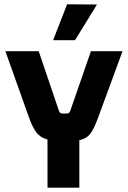

<svg xmlns="http://www.w3.org/2000/svg" viewBox="-20 -873 597 893"><path d="M227 -686 292 -853 431 -852 329 -686ZM349 0H201V-224Q168 -233 150 -256Q132 -279 115 -326L5 -635H160L254 -358Q258 -345 270 -345H291Q303 -345 307 -358L403 -635H550L436 -325Q416 -271 399 -249.5Q382 -228 349 -221Z"/></svg>

Font: Gemunu Libre ExtraBold
Style: Regular
Weight: 800
Designer: Puspanada Ekanayake, Sola Matas, Pathum Egodawatta, Kosala Senevirathne
Foundry: mooniak
Version: Version 1.100